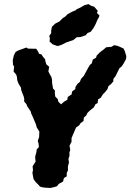

<svg xmlns="http://www.w3.org/2000/svg" viewBox="-20 -912 644 948"><path d="M205 14.8 189.6 12.8 177.6 9.4 165.4 -4 156.8 -12.2 145.8 -27.4 142.4 -45 140 -59.2 142.8 -71 141 -91 155.8 -114.2 153.8 -132.2 154 -140.6 159.6 -160.2 161.4 -174.6 172.2 -186 170.2 -203.6 166.6 -216.6 173.2 -235.6 174.2 -262.2 161.4 -283.2 157.2 -298.8 153.2 -307.8 146.6 -323.4 142.4 -334 133.6 -352.6 132.2 -360.8 123.6 -373.8 113.8 -388 110.6 -397.8 99.4 -410.4 99.6 -424.8 96.8 -436.4 90 -452.8 84.6 -467.8 83.8 -478.8 75.6 -492.2 70.2 -501.8 65 -516.4 63.8 -530.8 60.4 -543 47 -559 49.8 -583.2 44.2 -592.2 43 -614.8 48.8 -640 57.4 -656 70.4 -663 96.2 -672.2 110 -677.4 118.2 -672.2 129 -671.8 159 -671.2 169.8 -654.4 172 -647 184.8 -643.2 192.2 -631.8 203 -619 203.8 -610.6 209.2 -594 223 -581.8 218.8 -560 224.4 -547.8 233.4 -532.4 237.2 -517.4 237 -504.2 239.6 -488.6 241.6 -475.2 250.8 -465.4 251.2 -444.8 253.2 -434.8 264.8 -423 268.4 -409.4 281.6 -396.8 295.6 -409.4 312.6 -419.6 314.4 -433.2 334 -446.4 335.4 -459.6 352 -472.6 352.6 -482.8 362.8 -498 374 -507.4 380.4 -523 394.4 -538 399.8 -548.6 414.6 -576 424 -591.6 433.2 -599.2 438.2 -618 454 -627 457.6 -637.8 473.2 -653.6 492.8 -668.6 504.2 -678.6 530.8 -680.8 543.2 -689 559.4 -685.8 572.8 -680.4 590.2 -672.2 595.8 -660.6 603.6 -634.8 602.4 -620.6 593 -603.2 582.2 -585.6 569.4 -574.6 557.4 -550.6 551.8 -538 539.8 -522.4 539.4 -510 527.8 -496.4 516 -487.4 510.2 -471.2 499 -457.4 487.6 -445.8 477.8 -429.8 464.2 -420.8 462.2 -403 451.8 -397.8 443 -381.6 425.4 -367.6 412 -354.8 406.2 -342.4 394.2 -331.4 392.4 -314.6 377.8 -304 371.2 -293.4 355.4 -282.4 343.2 -253.6 333.4 -231 333.2 -211.8 323.2 -192.6 327 -171.8 322.6 -158.8 323.4 -144.2 318 -126.8 320.6 -109.8 315.4 -90.6 315.6 -70.4 309.6 -58.8 309.4 -41.2 295.6 -33 291.4 -15.4 270 -4 261.6 7.4 248.6 11.6 229.2 16ZM264.4 -684.6 240.4 -692.8 224.8 -706.8 226.2 -723.2 223 -735.2 232.6 -747.6V-760.8L236.6 -780L252.4 -795.2L273.8 -806.4L291 -823.6L300.2 -828.6L314.4 -842.4L336.8 -854.4L353.2 -861L359 -866.6L376.4 -874.4L396 -885.8L416.4 -891.8L430.8 -883.2L445 -878.8L462.6 -858.8L458.6 -848L471 -835.8L468.4 -826.8L461.6 -815.4L452 -792.6L441.2 -773L428.4 -755.6L412.4 -749L402.8 -737.8L375.8 -728.6L359.2 -728.4L341.6 -714L307.6 -702.6L282.6 -690Z"/></svg>

Font: Winky Rough
Style: Italic
Weight: 400
Italic angle: -8.97852°
Designer: Simon Atzbach
Foundry: typofactur
Version: Version 1.206